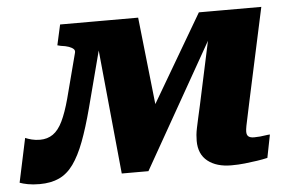

<svg xmlns="http://www.w3.org/2000/svg" viewBox="-62 -601 1016 674"><g transform="rotate(-5 446.0 -264.0)"><path d="M447 -540H289L342 0H436L742 -540H661L444 -170L488 -165ZM174 -278Q161 -230 146.5 -200Q132 -170 112.5 -156.5Q93 -143 67 -143Q51 -143 37.5 -146.5Q24 -150 15 -154L-18 1Q-8 5 10 8.5Q28 12 52 12Q92 12 121 -1.5Q150 -15 171.5 -45Q193 -75 211 -122.5Q229 -170 247 -238L326 -540H172L156 -468L168 -465Q185 -463 196 -459Q207 -455 212.5 -449.5Q218 -444 215 -435ZM790 -108Q790 -115 792.5 -128.5Q795 -142 800 -164Q805 -186 811 -216L881 -540H706L636 -214Q630 -188 626 -169.5Q622 -151 619 -137Q616 -123 615 -112Q614 -101 614 -91Q614 -44 645 -19.5Q676 5 728 5Q753 5 775.5 2.5Q798 0 818.5 -3Q839 -6 856 -10L872 -91Q866 -91 856.5 -89.5Q847 -88 837 -87Q827 -86 816 -86Q803 -86 796.5 -91Q790 -96 790 -108Z"/></g></svg>

Font: Roboto Serif
Style: Bold Italic
Weight: 700
Italic angle: -10°
Designer: Greg Gazdowicz
Foundry: Commercial Type
Version: Version 1.008